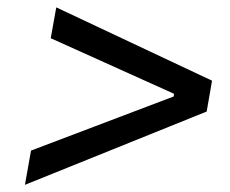

<svg xmlns="http://www.w3.org/2000/svg" viewBox="-20 -608 626 523"><path d="M47.9 -104.5 64.5 -197.8 453.1 -345.2 454.1 -352.5 118.2 -503.9 133.3 -587.9 557.6 -388.2 543 -304.2Z"/></svg>

Font: Cascadia Code NF SemiLight
Style: Italic
Weight: 350
Italic angle: -10°
Monospace: yes
Designer: Aaron Bell
Foundry: Saja Typeworks
Version: Version 2404.023; ttfautohint (v1.8.4)